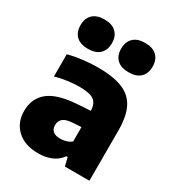

<svg xmlns="http://www.w3.org/2000/svg" viewBox="-192 -918 958 1045"><g transform="rotate(30 287.0 -396.0)"><path d="M208.5 10.5Q122 10.5 74.2 -34.8Q26.5 -80 26.5 -151.5Q26.5 -231 82.5 -276Q138.5 -321 264.5 -328.5L341 -333.5Q339.5 -379.5 313.2 -397.8Q287 -416 222.5 -416Q190.5 -416 150.2 -410.8Q110 -405.5 73.5 -395V-534.5Q116 -546 165.5 -551.8Q215 -557.5 257.5 -557.5Q351 -557.5 410 -534.8Q469 -512 496.8 -458.8Q524.5 -405.5 524.5 -314.5V0H370.5L357.5 -52.5H349Q325 -19 288.5 -4.2Q252 10.5 208.5 10.5ZM211 -170Q211 -118.5 272 -118.5Q289 -118.5 307.2 -123.5Q325.5 -128.5 341 -141V-231.5L285 -227.5Q245.5 -225 228.2 -210Q211 -195 211 -170ZM413 -617.5Q365 -617.5 339.8 -641.8Q314.5 -666 314.5 -709.5Q314.5 -752.5 339.8 -777Q365 -801.5 413 -801.5Q461.5 -801.5 486.8 -777Q512 -752.5 512 -709.5Q512 -666 486.8 -641.8Q461.5 -617.5 413 -617.5ZM158 -617.5Q109.5 -617.5 84.2 -641.8Q59 -666 59 -709.5Q59 -752.5 84.2 -777Q109.5 -801.5 158 -801.5Q206 -801.5 231.2 -777Q256.5 -752.5 256.5 -709.5Q256.5 -666 231.2 -641.8Q206 -617.5 158 -617.5Z"/></g></svg>

Font: Encode Sans XBd
Style: Regular
Weight: 800
Designer: Multiple Designers
Foundry: Impallari Type
Version: Version 3.002; ttfautohint (v1.8.3) -l 8 -r 50 -G 200 -x 14 